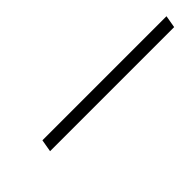

<svg xmlns="http://www.w3.org/2000/svg" viewBox="18 -774 337 337"><g transform="rotate(-45 186.5 -605.5)"><path d="M61 -594 65 -617H373L369 -594Z"/></g></svg>

Font: DM Sans Thin
Style: Italic
Weight: 250
Italic angle: -10°
Designer: Colophon Foundry, Jonny Pinhorn
Foundry: Colophon Foundry
Version: Version 4.004;gftools[0.9.30]